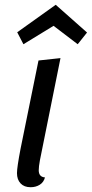

<svg xmlns="http://www.w3.org/2000/svg" viewBox="-20 -763 384 803"><path d="M142 -51Q142 -23 168 -21Q163 -1 146.5 9.5Q130 20 108 20Q81 20 66 4Q51 -12 51 -39Q51 -63 66 -141L141 -510L233 -520L147 -93Q142 -66 142 -51ZM78 -578 52 -628 213 -743 344 -627 305 -578 204 -655Z"/></svg>

Font: Sansita Light Italic
Style: Regular
Weight: 300
Italic angle: -11°
Designer: Pablo Cosgaya
Foundry: Omnibus-Type
Version: Version 1.006